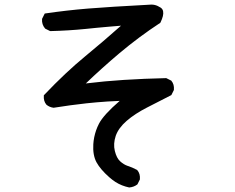

<svg xmlns="http://www.w3.org/2000/svg" viewBox="-20 -743 1040 849"><path d="M550.8 85.9Q534.7 82.5 519.3 76.4Q503.9 70.3 490 61.3Q476.1 52.2 462.9 40.5Q423.8 5.9 406.7 -25.4Q389.6 -57.1 392.6 -105.5Q393.6 -121.1 396.7 -136.5Q399.9 -151.9 405 -166.7Q410.2 -181.6 417.5 -195.8Q438 -235.4 509.3 -296.9Q481.4 -295.9 455.8 -294.2Q430.2 -292.5 407 -290.5Q383.8 -288.6 361.8 -286.1Q291 -278.3 217.8 -266.6H216.8H216.3Q198.7 -269 185.5 -279.8L185.1 -280.3Q171.9 -295.9 173.8 -319.8V-321.8L175.3 -323.2Q270.5 -423.3 357.4 -494.6Q437.5 -560.5 515.1 -629.4Q486.8 -627 460 -624.8Q433.1 -622.6 408.2 -620.1Q383.3 -617.7 359.9 -615.2Q282.7 -607.4 203.1 -605.5H201.7L200.7 -606L181.2 -615.7L180.2 -616.2L179.2 -617.2Q164.1 -634.8 166 -658.7V-659.7L166.5 -660.6L176.3 -680.2L177.7 -683.1L180.7 -683.6Q273.9 -697.3 368.7 -705.1Q463.4 -712.9 648.9 -722.7H649.4Q656.7 -722.7 663.6 -721.2Q670.4 -719.7 677.2 -716.6Q684.1 -713.4 690.9 -709Q699.2 -703.1 701.2 -693.4Q703.1 -683.6 700.2 -671.6Q697.3 -659.7 689.9 -644L689 -642.6L688 -641.6Q594.2 -580.1 508.8 -508.3Q430.2 -441.9 359.4 -374Q442.9 -384.3 526.9 -389.6Q619.6 -395.5 713.9 -397.5H715.3L716.3 -397L735.8 -387.2L737.3 -386.7L737.8 -385.7Q751 -370.1 749 -346.2V-345.2L748.5 -344.2L738.8 -324.7L737.8 -322.8L736.3 -321.8Q683.1 -294.4 629.4 -267.1Q576.7 -240.2 540 -208.5Q503.9 -177.2 491.7 -142.1Q480 -106.9 487.8 -75.4Q495.6 -43.9 511.2 -29.8Q527.3 -15.1 544.9 -9.3Q564 -3.4 585.9 8.3L586.9 9.3L587.4 9.8Q600.6 25.4 598.6 49.3V50.3L598.1 51.3L588.4 70.8L587.4 72.3L586.4 73.2Q579.1 78.6 570.6 81.8Q562 85 552.2 85.9H551.3Z"/></svg>

Font: NaikaiFont
Style: SemiBold
Weight: 600
Version: Version 1.89